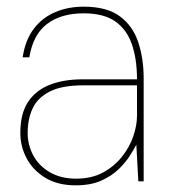

<svg xmlns="http://www.w3.org/2000/svg" viewBox="-20 -544 510 576"><path d="M207 12Q154 12 117 -10Q80 -32 60.5 -68Q41 -104 41 -145Q41 -203 64 -238Q87 -273 129 -289.5Q171 -306 227 -306H391Q391 -367 375.5 -411.5Q360 -456 325.5 -480Q291 -504 231 -504Q163 -504 121 -472Q79 -440 68 -372H48Q56 -425 82 -458.5Q108 -492 146.5 -508Q185 -524 231 -524Q300 -524 339 -495.5Q378 -467 394.5 -418Q411 -369 411 -309V0H395L389 -110Q383 -98 370 -77.5Q357 -57 336 -36.5Q315 -16 283.5 -2Q252 12 207 12ZM208 -8Q255 -8 289 -26.5Q323 -45 346 -74Q369 -103 380 -135.5Q391 -168 391 -197V-288H230Q166 -288 129.5 -269.5Q93 -251 78 -219Q63 -187 63 -145Q63 -109 80 -77.5Q97 -46 130 -27Q163 -8 208 -8Z"/></svg>

Font: DM Sans 12pt Thin
Style: Regular
Weight: 250
Version: Version 4.004;gftools[0.9.30]